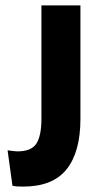

<svg xmlns="http://www.w3.org/2000/svg" viewBox="-20 -680 357 709"><path d="M26 6 8 -125Q20 -123 31 -122Q42 -121 44 -121Q96 -121 114.5 -150Q133 -179 133 -242V-660H277V-241Q277 -119 226 -55Q175 9 66 9Q53 9 44.5 8.5Q36 8 26 6Z"/></svg>

Font: Bricolage Grotesque 48pt Bricolage Grotesque 48pt Regular
Style: Bold
Weight: 700
Designer: Mathieu Triay
Foundry: Atelier Triay
Version: Version 1.000; ttfautohint (v1.8.4.7-5d5b);gftools[0.9.32]